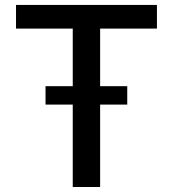

<svg xmlns="http://www.w3.org/2000/svg" viewBox="-20 -747 691 767"><path d="M380 0H270.6V-632.8H44V-727.3H606.9V-632.8H380ZM488.3 -329.2H161.9V-402.7H488.3Z"/></svg>

Font: Linik Sans Medium
Style: Regular
Weight: 500
Designer: Rasmus Andersson (font), Cristiano Sobral (main changes)
Foundry: rsms
Version: Version 3.018;June 1, 2022;FontCreator 14.0.0.2814 64-bit; t